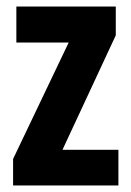

<svg xmlns="http://www.w3.org/2000/svg" viewBox="-20 -567 401 587"><path d="M342 0H20V-81L190 -437H30V-547H334V-459L171 -109H342Z"/></svg>

Font: Noto Sans Armenian ExtraCondensed
Style: Bold
Weight: 700
Width: 2
Designer: Monotype Design Team
Foundry: Monotype Imaging Inc.
Version: Version 2.008; ttfautohint (v1.8.4.7-5d5b)